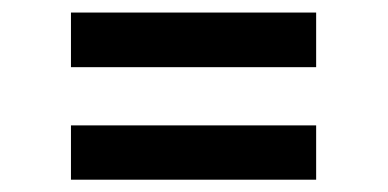

<svg xmlns="http://www.w3.org/2000/svg" viewBox="-20 -402 624 309"><path d="M94.2 -293.9V-381.8H488.8V-293.9ZM94.2 -112.8V-200.2H488.8V-112.8Z"/></svg>

Font: Grenze
Style: Bold
Weight: 700
Designer: Renata Polastri
Foundry: Omnibus-Type
Version: Version 1.002;PS 001.002;hotconv 1.0.88;makeotf.lib2.5.64775